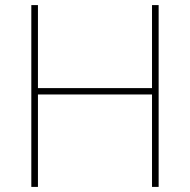

<svg xmlns="http://www.w3.org/2000/svg" viewBox="-20 -734 746 754"><path d="M603 0V-714H577V-388H129V-714H103V0H129V-363H577V0Z"/></svg>

Font: Noto Sans Ethiopic Thin
Style: Regular
Weight: 100
Designer: Monotype Design Team
Foundry: Monotype Imaging Inc.
Version: Version 2.102